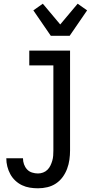

<svg xmlns="http://www.w3.org/2000/svg" viewBox="-20 -793 540 1036"><path d="M185 223Q163 223 141 219.5Q119 216 99 206.5Q79 197 62.5 181.5Q46 166 35.5 146.5Q25 127 19.5 105.5Q14 84 14 61H104Q104 78 109.5 93.5Q115 109 126 121Q137 133 153 138Q169 143 185 143Q199 143 212.5 138Q226 133 236 123Q246 113 252 100.5Q258 88 262 74.5Q266 61 267 47Q268 33 268 19V-440H138V-520H358V19Q358 44 354.5 69Q351 94 342 118Q333 142 318 162.5Q303 183 282 197Q261 211 236 217Q211 223 185 223ZM254 -600 160 -737 211 -773 305 -661 399 -773 450 -737 356 -600Z"/></svg>

Font: Iosevka Custom Medium
Style: Regular
Weight: 500
Monospace: yes
Designer: Belleve Invis
Foundry: Belleve Invis
Version: Version 32.5.0; ttfautohint (v1.8.4)